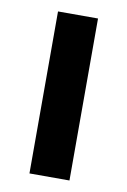

<svg xmlns="http://www.w3.org/2000/svg" viewBox="-64 -529 377 570"><g transform="rotate(10 125.0 -244.0)"><path d="M185.5 0H64.9V-488.3H185.5Z"/></g></svg>

Font: Kumbh Sans SemiBold
Style: Regular
Weight: 600
Version: Version 1.005